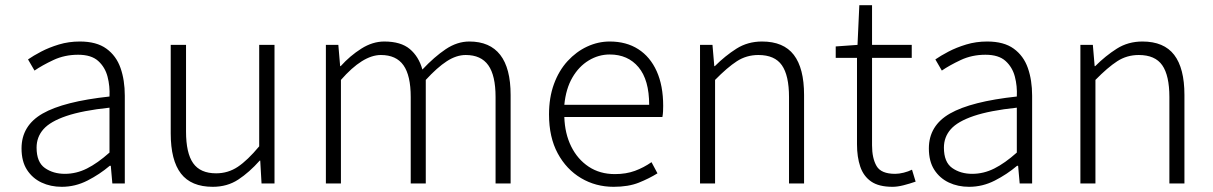

<svg xmlns="http://www.w3.org/2000/svg" viewBox="-20 -707 4676 740"><path d="M218 13Q175 13 140 -3.5Q105 -20 84 -52.5Q63 -85 63 -135Q63 -223 144.5 -269.5Q226 -316 402 -335Q404 -375 394.5 -411.5Q385 -448 358.5 -472Q332 -496 281 -496Q229 -496 185.5 -475.5Q142 -455 113 -435L88 -478Q108 -492 138.5 -508Q169 -524 207 -535.5Q245 -547 288 -547Q352 -547 390 -519.5Q428 -492 444.5 -445Q461 -398 461 -338V0H413L407 -68H403Q364 -35 317 -11Q270 13 218 13ZM230 -37Q274 -37 315 -57.5Q356 -78 402 -119V-292Q298 -281 236 -260Q174 -239 147.5 -209Q121 -179 121 -138Q121 -82 153 -59.5Q185 -37 230 -37Z M800 13Q717 13 677.5 -38Q638 -89 638 -193V-534H697V-200Q697 -117 724.5 -78Q752 -39 813 -39Q859 -39 896.5 -64Q934 -89 979 -143V-534H1038V0H988L983 -88H981Q941 -43 898.5 -15Q856 13 800 13Z M1236 0V-534H1284L1291 -452H1293Q1329 -492 1372.5 -519.5Q1416 -547 1461 -547Q1525 -547 1559.5 -518Q1594 -489 1608 -439Q1654 -488 1698 -517.5Q1742 -547 1789 -547Q1868 -547 1908 -495.5Q1948 -444 1948 -341V0H1890V-333Q1890 -416 1862 -455.5Q1834 -495 1775 -495Q1739 -495 1702 -471Q1665 -447 1621 -399V0H1563V-333Q1563 -416 1535 -455.5Q1507 -495 1448 -495Q1413 -495 1374.5 -471Q1336 -447 1294 -399V0Z M2345 13Q2276 13 2219.5 -20.5Q2163 -54 2129.5 -116Q2096 -178 2096 -266Q2096 -331 2115 -383Q2134 -435 2167.5 -471.5Q2201 -508 2243 -527.5Q2285 -547 2330 -547Q2394 -547 2440 -517.5Q2486 -488 2511 -432.5Q2536 -377 2536 -299Q2536 -288 2535.5 -277.5Q2535 -267 2533 -256H2155Q2157 -192 2181.5 -142.5Q2206 -93 2249 -64.5Q2292 -36 2350 -36Q2393 -36 2427 -48.5Q2461 -61 2491 -82L2514 -39Q2482 -19 2442 -3Q2402 13 2345 13ZM2155 -303H2482Q2482 -399 2441 -448Q2400 -497 2330 -497Q2287 -497 2249 -474Q2211 -451 2186 -408Q2161 -365 2155 -303Z M2678 0V-534H2726L2733 -452H2735Q2775 -492 2818.5 -519.5Q2862 -547 2917 -547Q3000 -547 3039.5 -495.5Q3079 -444 3079 -341V0H3021V-333Q3021 -416 2993.5 -455.5Q2966 -495 2903 -495Q2857 -495 2820 -471Q2783 -447 2736 -399V0Z M3420 13Q3367 13 3337.5 -7.5Q3308 -28 3295.5 -65Q3283 -102 3283 -151V-484H3201V-528L3285 -534L3292 -687H3341V-534H3494V-484H3341V-147Q3341 -97 3358.5 -67Q3376 -37 3430 -37Q3445 -37 3463 -41.5Q3481 -46 3495 -53L3509 -7Q3486 1 3462.5 7Q3439 13 3420 13Z M3715 13Q3672 13 3637 -3.5Q3602 -20 3581 -52.5Q3560 -85 3560 -135Q3560 -223 3641.5 -269.5Q3723 -316 3899 -335Q3901 -375 3891.5 -411.5Q3882 -448 3855.5 -472Q3829 -496 3778 -496Q3726 -496 3682.5 -475.5Q3639 -455 3610 -435L3585 -478Q3605 -492 3635.5 -508Q3666 -524 3704 -535.5Q3742 -547 3785 -547Q3849 -547 3887 -519.5Q3925 -492 3941.5 -445Q3958 -398 3958 -338V0H3910L3904 -68H3900Q3861 -35 3814 -11Q3767 13 3715 13ZM3727 -37Q3771 -37 3812 -57.5Q3853 -78 3899 -119V-292Q3795 -281 3733 -260Q3671 -239 3644.5 -209Q3618 -179 3618 -138Q3618 -82 3650 -59.5Q3682 -37 3727 -37Z M4144 0V-534H4192L4199 -452H4201Q4241 -492 4284.5 -519.5Q4328 -547 4383 -547Q4466 -547 4505.5 -495.5Q4545 -444 4545 -341V0H4487V-333Q4487 -416 4459.5 -455.5Q4432 -495 4369 -495Q4323 -495 4286 -471Q4249 -447 4202 -399V0Z"/></svg>

Font: Noto Sans SC Thin Light
Style: Regular
Weight: 300
Version: Version 2.004-H2;hotconv 1.0.118;makeotfexe 2.5.65603